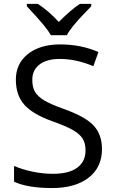

<svg xmlns="http://www.w3.org/2000/svg" viewBox="-20 -951 589 981"><path d="M501 -189.9Q501 -95.7 432.6 -43Q364.3 9.8 247.1 9.8Q120.1 9.8 51.8 -22.9V-103Q95.7 -84.5 147.5 -73.7Q199.2 -63 250 -63Q333 -63 375 -94.5Q417 -126 417 -182.1Q417 -219.2 402.1 -242.9Q387.2 -266.6 352.3 -286.6Q317.4 -306.6 246.1 -332Q146.5 -367.7 103.8 -416.5Q61 -465.3 61 -543.9Q61 -626.5 123 -675.3Q185.1 -724.1 287.1 -724.1Q393.6 -724.1 482.9 -685.1L457 -612.8Q368.7 -649.9 285.2 -649.9Q219.2 -649.9 182.1 -621.6Q145 -593.3 145 -543Q145 -505.9 158.7 -482.2Q172.4 -458.5 204.8 -438.7Q237.3 -418.9 304.2 -395Q416.5 -355 458.7 -309.1Q501 -263.2 501 -189.9ZM117.2 -931.2H173.3Q229 -895 280.3 -838.9Q343.8 -902.3 388.2 -931.2H446.3V-918.9L414.1 -885.7Q343.8 -813.5 321.3 -771H240.2Q229 -791 204.1 -821.8Q179.2 -852.5 117.2 -918.9Z"/></svg>

Font: HunimalSansv1.5
Style: Regular
Weight: 400
Foundry: Ascender Corporation
Version: Version 1.10